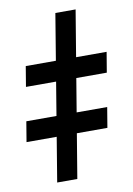

<svg xmlns="http://www.w3.org/2000/svg" viewBox="-136 -768 568 821"><g transform="rotate(-10 148.0 -357.5)"><path d="M251 -715.3 132.3 0H44.9L163.1 -715.3ZM-15.6 -425.8 -1 -513.7H350.1L335.4 -425.8ZM-54.2 -192.9 -39.6 -280.8H311.5L296.9 -192.9Z"/></g></svg>

Font: Inter
Style: Bold Italic
Weight: 700
Italic angle: -9.39999°
Designer: Rasmus Andersson
Foundry: rsms
Version: Version 4.001;git-9221beed3